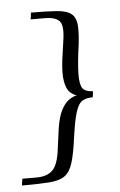

<svg xmlns="http://www.w3.org/2000/svg" viewBox="-45 -556 391 627"><g transform="rotate(-5 150.0 -242.0)"><path d="M127 -59 137 -133Q143 -175 155 -197.5Q167 -220 181 -229Q195 -238 206 -240Q196 -242 184.5 -252Q173 -262 168 -288Q163 -314 169 -361L178 -425Q185 -473 170.5 -486.5Q156 -500 124 -500H77Q78 -503 78.5 -507Q79 -511 79.5 -515.5Q80 -520 80 -522Q133 -522 165.5 -519.5Q198 -517 213 -504.5Q228 -492 229.5 -462.5Q231 -433 223 -380Q216 -323 217.5 -294.5Q219 -266 229.5 -257.5Q240 -249 259 -249Q259 -247 259 -243Q259 -239 258 -235Q257 -231 257 -229Q238 -229 224.5 -222Q211 -215 202 -188.5Q193 -162 185 -104Q178 -51 169 -21.5Q160 8 142.5 20.5Q125 33 92 35.5Q59 38 2 38Q2 35 2.5 31Q3 27 4 22.5Q5 18 5 16Q14 16 29.5 16Q45 16 52 16Q84 16 102 0.5Q120 -15 127 -59Z"/></g></svg>

Font: Genos Thin Light
Style: Italic
Weight: 300
Italic angle: -8°
Version: Version 1.010